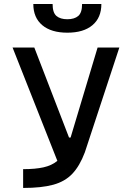

<svg xmlns="http://www.w3.org/2000/svg" viewBox="-20 -928 626 948"><path d="M94.2 0V-92.8Q154.3 -92.8 194.8 -101.8Q235.4 -110.8 263.2 -133.8L42 -693.4H149.4L320.8 -249H328.6L461.9 -693.4H569.3L398.9 -175.8Q373.5 -108.4 337.2 -70.1Q300.8 -31.7 242.9 -15.9Q185.1 0 94.2 0ZM312.5 -766.6Q232.9 -766.6 188.7 -803.7Q144.5 -840.8 144.5 -908.2H239.7Q239.7 -865.2 258.8 -849.1Q277.8 -833 312.5 -833Q347.2 -833 366.2 -849.1Q385.3 -865.2 385.3 -908.2H480.5Q480.5 -840.8 436.5 -803.7Q392.6 -766.6 312.5 -766.6Z"/></svg>

Font: CaskaydiaCove NFP
Style: Regular
Weight: 400
Designer: Aaron Bell
Foundry: Saja Typeworks
Version: Version 2111.001; VTT 6.35;Nerd Fonts 3.1.1